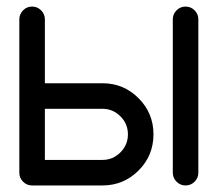

<svg xmlns="http://www.w3.org/2000/svg" viewBox="-20 -567 665 587"><path d="M293 -78.1Q325.2 -78.1 348.1 -101.1Q371.1 -124 371.1 -156.2Q371.1 -188.5 348.1 -211.4Q325.2 -234.4 293 -234.4H117.2V-78.1ZM117.2 -507.8V-312.5H293Q357.9 -312.5 403.6 -266.8Q449.2 -221.2 449.2 -156.2Q449.2 -91.3 403.6 -45.7Q357.9 0 293 0H78.1Q62 0 50.5 -11.5Q39.1 -22.9 39.1 -39.1V-508.8Q39.6 -524.4 50.8 -535.6Q62 -546.9 78.1 -546.9Q94.2 -546.9 105.7 -535.4Q117.2 -523.9 117.2 -507.8ZM508.3 -507.8Q508.3 -523.9 519.8 -535.4Q531.2 -546.9 547.4 -546.9Q563.5 -546.9 575 -535.4Q586.4 -523.9 586.4 -507.8V-39.1Q586.4 -22.9 575 -11.5Q563.5 0 547.4 0Q531.2 0 519.8 -11.5Q508.3 -22.9 508.3 -39.1Z"/></svg>

Font: Comfortaa
Style: Regular
Weight: 400
Designer: Johan Aakerlund - aajohan
Foundry: Johan Aakerlund
Version: Version 2.004 2013